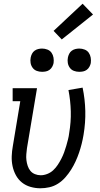

<svg xmlns="http://www.w3.org/2000/svg" viewBox="-20 -1004 540 1032"><path d="M197 8Q170 8 144 0.5Q118 -7 98 -23Q78 -39 65.5 -62Q53 -85 47.5 -111Q42 -137 43 -164.5Q44 -192 49 -219L89 -460H48V-530H179L125 -208Q123 -192 121.5 -175.5Q120 -159 122 -143Q124 -127 129 -112Q134 -97 143.5 -85.5Q153 -74 168 -68Q183 -62 199 -62Q216 -62 234 -69Q252 -76 266 -89Q280 -102 290.5 -118Q301 -134 309.5 -150.5Q318 -167 324.5 -184.5Q331 -202 336 -219.5Q341 -237 345.5 -254.5Q350 -272 352 -290Q362 -348 360.5 -405.5Q359 -463 348 -520L424 -533Q437 -471 438.5 -407.5Q440 -344 429 -279Q425 -255 419 -231Q413 -207 405 -183.5Q397 -160 386.5 -137Q376 -114 362.5 -92.5Q349 -71 331.5 -51Q314 -31 292 -17Q270 -3 245.5 2.5Q221 8 197 8ZM406 -618Q391 -618 377.5 -623Q364 -628 355.5 -639.5Q347 -651 344.5 -665.5Q342 -680 345 -695Q347 -705 352 -715Q357 -725 366 -731.5Q375 -738 385.5 -740.5Q396 -743 406 -743Q421 -743 435 -737.5Q449 -732 457 -720.5Q465 -709 467.5 -694.5Q470 -680 468 -665Q466 -655 460.5 -645Q455 -635 446 -628.5Q437 -622 426.5 -620Q416 -618 406 -618ZM206 -618Q191 -618 177.5 -623Q164 -628 155.5 -639.5Q147 -651 144.5 -665.5Q142 -680 145 -695Q147 -705 152 -715Q157 -725 166 -731.5Q175 -738 185.5 -740.5Q196 -743 206 -743Q221 -743 235 -737.5Q249 -732 257 -720.5Q265 -709 267.5 -694.5Q270 -680 268 -665Q266 -655 260.5 -645Q255 -635 246 -628.5Q237 -622 226.5 -620Q216 -618 206 -618ZM312 -792 268 -838 424 -984 480 -926Z"/></svg>

Font: Iosevka Slab Oblique
Style: Regular
Weight: 400
Italic angle: -9°
Monospace: yes
Designer: Belleve Invis
Foundry: Belleve Invis
Version: Version 11.1.1; ttfautohint (v1.8.3)